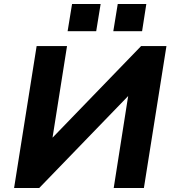

<svg xmlns="http://www.w3.org/2000/svg" viewBox="-20 -934 866 954"><path d="M50 0 162 -705H313L241 -250L242 -251L681 -705H807L695 0H545L617 -458L616 -456L175 0ZM543 -779 565 -914H707L686 -779ZM316 -779 338 -914H480L458 -779Z"/></svg>

Font: Nunito Sans 7pt ExtraBold
Style: Italic
Weight: 800
Italic angle: -9°
Designer: Vernon Adams
Foundry: Vernon Adams
Version: Version 3.101;gftools[0.9.27]